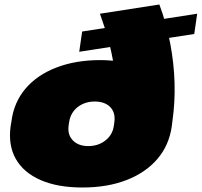

<svg xmlns="http://www.w3.org/2000/svg" viewBox="-20 -820 896 853"><path d="M346 13Q236 13 160.5 -20Q85 -53 50.5 -113.5Q16 -174 27 -258L31 -282Q42 -366 93.5 -426.5Q145 -487 230.5 -520Q316 -553 426 -553Q515 -553 575.5 -526Q636 -499 664 -452Q692 -405 684 -344L493 -413Q494 -470 485.5 -528Q477 -586 461 -643.5Q445 -701 424 -759L688 -800Q720 -714 736.5 -626Q753 -538 755.5 -452Q758 -366 746 -282L743 -258Q731 -174 679 -113.5Q627 -53 542 -20Q457 13 346 13ZM372 -171Q417 -171 449 -196.5Q481 -222 486 -263L488 -277Q494 -319 470 -344Q446 -369 400 -369Q371 -369 346.5 -357.5Q322 -346 306.5 -325.5Q291 -305 287 -277L285 -263Q279 -222 303.5 -196.5Q328 -171 372 -171ZM345 -680 856 -759 843 -669 332 -590Z"/></svg>

Font: Pathway Extreme 28pt Black
Style: Italic
Weight: 900
Italic angle: -8°
Designer: Eduardo Rodriguez Tunni
Foundry: Eduardo Rodriguez Tunni
Version: Version 1.001;gftools[0.9.26]